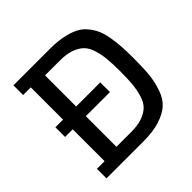

<svg xmlns="http://www.w3.org/2000/svg" viewBox="-184 -897 1065 1065"><g transform="rotate(-45 348.0 -365.0)"><path d="M229 -730H66V-654H126V-401H66V-325H126V-75H66V0H355Q432 0 485 -17Q538 -34 569 -62Q600 -90 617 -139Q634 -188 639 -238.5Q644 -289 644 -365Q644 -418 641.5 -456.5Q639 -495 632 -535.5Q625 -576 612 -604Q599 -632 577.5 -657.5Q556 -683 526 -697.5Q496 -712 453 -721Q410 -730 355 -730ZM346 -645Q398 -645 433.5 -632Q469 -619 490 -597.5Q511 -576 522 -538Q533 -500 536.5 -461.5Q540 -423 540 -365Q540 -307 536.5 -268.5Q533 -230 522 -192Q511 -154 490 -132.5Q469 -111 433.5 -98Q398 -85 346 -85H229V-325H418V-401H229V-645Z"/></g></svg>

Font: Glegoo
Style: Bold
Weight: 700
Version: Version 2.0.1; ttfautohint (v0.9) -r 48 -G 60